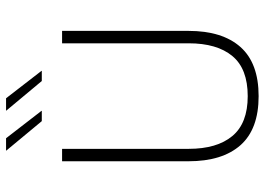

<svg xmlns="http://www.w3.org/2000/svg" viewBox="-140 -724 874 634"><g transform="rotate(-90 297.0 -407.0)"><path d="M296.5 10Q187.5 10 134.5 -50Q81.5 -110 81.5 -221.5V-639H122.5V-221Q122.5 -127.5 164.8 -76.8Q207 -26 296.5 -26Q387 -26 429 -76.8Q471 -127.5 471 -221V-639H512V-221.5Q512 -110 458.8 -50Q405.5 10 296.5 10ZM157.5 -824 248 -707V-706H214L116.5 -823.5V-824ZM289.5 -824 380 -707V-706H346.5L248.5 -823.5V-824Z"/></g></svg>

Font: Anek Latin ExtraLight
Style: Regular
Weight: 250
Designer: Yesha Goshar
Foundry: Ek Type
Version: Version 1.003